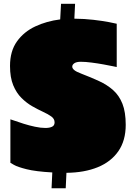

<svg xmlns="http://www.w3.org/2000/svg" viewBox="-20 -900 715 1020"><path d="M375 -800.8Q428.7 -800.3 476.6 -794.7Q524.4 -789.1 557.9 -782.7Q591.3 -776.4 600.1 -773.9V-543.9Q600.1 -543.9 579.8 -548.1Q559.6 -552.2 529.1 -557.9Q498.5 -563.5 466.1 -567.6Q433.6 -571.8 409.2 -571.8Q386.7 -571.8 375.2 -564.2Q363.8 -556.6 363.8 -545.9Q363.8 -537.1 374 -528.1Q384.3 -519 414.1 -507.8Q463.9 -488.8 506.3 -469.2Q548.8 -449.7 580.8 -421.4Q612.8 -393.1 630.4 -348.9Q647.9 -304.7 647.9 -236.8Q647.9 -153.3 608.9 -96.9Q569.8 -40.5 499.3 -11.7Q428.7 17.1 333 18.1L329.1 100.1H253.9L257.8 16.1Q169.4 11.2 121.1 -1Q72.8 -13.2 54 -24.2Q35.2 -35.2 35.2 -35.2V-266.1Q38.1 -265.6 57.9 -258.5Q77.6 -251.5 106.2 -242.4Q134.8 -233.4 165.5 -226.8Q196.3 -220.2 221.2 -220.2Q242.7 -220.2 256.3 -226.6Q270 -232.9 270 -250Q270 -268.6 252.9 -281Q235.8 -293.5 208.7 -305.9Q181.6 -318.4 151.6 -335.4Q121.6 -352.5 94.5 -379.2Q67.4 -405.8 50.3 -447Q33.2 -488.3 33.2 -549.8Q33.2 -628.4 70.1 -679.9Q106.9 -731.4 167.7 -759.8Q228.5 -788.1 299.8 -796.9L304.2 -879.9H378.9Z"/></svg>

Font: Rammetto One
Style: Regular
Weight: 400
Designer: Vernon Adams
Foundry: Vernon Adams
Version: Version 1.100; ttfautohint (v1.8.4.7-5d5b)